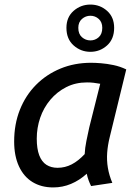

<svg xmlns="http://www.w3.org/2000/svg" viewBox="-20 -808 599 841"><path d="M213 13Q161 13 122.5 -10.5Q84 -34 63 -79.5Q42 -125 42 -188Q42 -264 67 -327Q92 -390 137.5 -436Q183 -482 244.5 -507.5Q306 -533 379 -533Q397 -533 422.5 -531Q448 -529 477 -523Q506 -517 533 -504L461 -209Q452 -173 449.5 -139.5Q447 -106 452.5 -73Q458 -40 472 -7L379 7Q373 -5 368 -18.5Q363 -32 360 -47Q328 -18 291 -2.5Q254 13 213 13ZM232 -73Q265 -73 294 -88Q323 -103 351 -133Q352 -159 358.5 -191Q365 -223 371 -250L419 -441Q403 -444 389.5 -445.5Q376 -447 361 -447Q311 -447 270.5 -426.5Q230 -406 200.5 -371Q171 -336 156 -292Q141 -248 141 -201Q141 -156 152 -127.5Q163 -99 183.5 -86Q204 -73 232 -73ZM376 -581Q334 -581 302.5 -609Q271 -637 271 -686Q271 -733 302.5 -760.5Q334 -788 376 -788Q418 -788 449 -760.5Q480 -733 480 -686Q480 -637 449 -609Q418 -581 376 -581ZM376 -631Q397 -631 412.5 -645Q428 -659 428 -686Q428 -711 412.5 -725Q397 -739 376 -739Q355 -739 339 -725Q323 -711 323 -686Q323 -659 339 -645Q355 -631 376 -631Z"/></svg>

Font: Ubuntu Sans Medium
Style: Italic
Weight: 500
Italic angle: -13.5°
Designer: Dalton Maag Ltd
Foundry: Dalton Maag Ltd
Version: Version 1.006